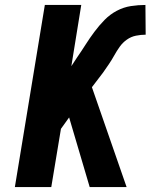

<svg xmlns="http://www.w3.org/2000/svg" viewBox="-20 -755 640 775"><path d="M342 0 259 -281 226 -235 187 0H40L161 -735H308L268 -488L291 -523Q309 -549 325.5 -575Q342 -601 361 -626.5Q380 -652 402 -674.5Q424 -697 451.5 -711.5Q479 -726 508.5 -730.5Q538 -735 567 -735L568 -615Q549 -615 529 -611Q509 -607 492 -595Q475 -583 463 -566Q451 -549 441 -531Q431 -513 419.5 -496Q408 -479 396 -462L351 -403L491 0Z"/></svg>

Font: Iosevka Heavy Extended Oblique
Style: Regular
Weight: 900
Width: 7
Italic angle: -9°
Monospace: yes
Designer: Belleve Invis
Foundry: Belleve Invis
Version: Version 32.5.0; ttfautohint (v1.8.4)